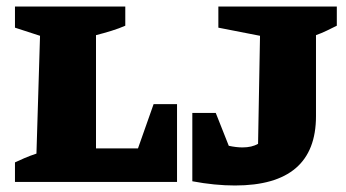

<svg xmlns="http://www.w3.org/2000/svg" viewBox="-20 -559 1064 590"><path d="M452 -239H524V0H26V-60Q41 -67 56 -73.5Q71 -80 92 -87L103 -449L26 -474V-539H365V-480Q347 -472 323 -464.5Q299 -457 275 -451V-103H404ZM571 -2V-212H643L683 -111Q706 -106 725 -106Q754 -106 773 -117L779 -449L651 -474V-539H1015V-480Q1001 -473 984.5 -465Q968 -457 951 -451V-202Q951 11 702 11Q640 11 571 -2Z"/></svg>

Font: Piazzolla SC ExtraBold
Style: Regular
Weight: 800
Designer: Juan Pablo del Peral
Foundry: Huerta Tipografica
Version: Version 1.330